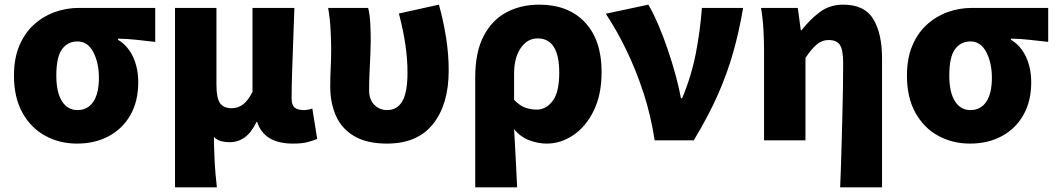

<svg xmlns="http://www.w3.org/2000/svg" viewBox="-20 -603 4537 825"><path d="M311 14Q236 14 174.5 -19.5Q113 -53 76.5 -118.5Q40 -184 40 -278Q40 -352 63 -406.5Q86 -461 125.5 -497Q165 -533 215 -551Q265 -569 319 -569H647V-423Q601 -428 566 -432Q531 -436 487 -437V-432Q528 -408 551 -360Q574 -312 574 -249Q574 -168 540.5 -109Q507 -50 447.5 -18Q388 14 311 14ZM313 -130Q357 -130 381 -166Q405 -202 405 -268Q405 -333 381 -379Q357 -425 313 -425Q271 -425 246.5 -391.5Q222 -358 222 -278Q222 -207 246 -168.5Q270 -130 313 -130Z M732 202V-569H910V-239Q910 -181 925.5 -159.5Q941 -138 975 -138Q1003 -138 1024.5 -154.5Q1046 -171 1065 -208V-569H1245Q1243 -504 1240 -430.5Q1237 -357 1235 -290.5Q1233 -224 1233 -179Q1233 -151 1246.5 -140.5Q1260 -130 1285 -130Q1293 -130 1302.5 -131.5Q1312 -133 1322 -137L1343 -6Q1324 2 1300.5 8Q1277 14 1239 14Q1115 14 1085 -79H1082Q1042 8 966 8Q947 8 930 3.5Q913 -1 899 -15Q900 46 902.5 94.5Q905 143 912 202Z M1643 14Q1556 14 1502 -18Q1448 -50 1423.5 -105.5Q1399 -161 1399 -231Q1399 -272 1401 -312Q1403 -352 1403 -392Q1403 -426 1400.5 -474Q1398 -522 1390 -569H1562Q1569 -540 1571 -504Q1573 -468 1573 -427Q1573 -405 1571.5 -370Q1570 -335 1568 -294.5Q1566 -254 1566 -216Q1566 -175 1588.5 -152.5Q1611 -130 1643 -130Q1687 -130 1709 -168.5Q1731 -207 1731 -292Q1731 -345 1722.5 -406.5Q1714 -468 1694 -545L1866 -583Q1885 -515 1896.5 -443Q1908 -371 1908 -300Q1908 -155 1841 -70.5Q1774 14 1643 14Z M2022 202V-270Q2022 -379 2058 -448Q2094 -517 2156 -550Q2218 -583 2297 -583Q2422 -583 2493.5 -507Q2565 -431 2565 -294Q2565 -196 2531 -127Q2497 -58 2443 -22Q2389 14 2329 14Q2294 14 2256 0.5Q2218 -13 2189 -48Q2193 16 2196 78Q2199 140 2202 202ZM2287 -132Q2326 -132 2354.5 -169Q2383 -206 2383 -291Q2383 -438 2290 -438Q2246 -438 2217.5 -396.5Q2189 -355 2189 -287V-174Q2214 -148 2238 -140Q2262 -132 2287 -132Z M2793 0Q2777 -106 2745 -204Q2713 -302 2671 -388.5Q2629 -475 2583 -544L2766 -583Q2788 -545 2809.5 -494.5Q2831 -444 2850 -388Q2869 -332 2883.5 -278.5Q2898 -225 2906 -181H2911Q2951 -276 2970 -374.5Q2989 -473 2996 -569H3173Q3156 -468 3130.5 -378Q3105 -288 3065 -197Q3025 -106 2961 0Z M3590 202Q3593 136 3595 62.5Q3597 -11 3599 -83Q3601 -155 3602 -218.5Q3603 -282 3603 -330Q3603 -389 3589 -410Q3575 -431 3540 -431Q3512 -431 3489 -411.5Q3466 -392 3441 -354V0H3263V-392Q3263 -426 3260.5 -474Q3258 -522 3250 -569H3408L3421 -473H3424Q3460 -519 3502.5 -551Q3545 -583 3603 -583Q3695 -583 3732.5 -521Q3770 -459 3770 -352V202Z M4148 14Q4073 14 4011.5 -19.5Q3950 -53 3913.5 -118.5Q3877 -184 3877 -278Q3877 -352 3900 -406.5Q3923 -461 3962.5 -497Q4002 -533 4052 -551Q4102 -569 4156 -569H4484V-423Q4438 -428 4403 -432Q4368 -436 4324 -437V-432Q4365 -408 4388 -360Q4411 -312 4411 -249Q4411 -168 4377.5 -109Q4344 -50 4284.5 -18Q4225 14 4148 14ZM4150 -130Q4194 -130 4218 -166Q4242 -202 4242 -268Q4242 -333 4218 -379Q4194 -425 4150 -425Q4108 -425 4083.5 -391.5Q4059 -358 4059 -278Q4059 -207 4083 -168.5Q4107 -130 4150 -130Z"/></svg>

Font: Source Han Sans CN Heavy
Style: Regular
Weight: 900
Designer: Ryoko NISHIZUKA 西塚涼子 (kana, bopomofo & ideographs); Paul D. Hunt (Latin, Greek & Cyrillic); Sandoll Communications 산돌커뮤니
Foundry: Adobe
Version: Version 2.000;hotconv 1.0.107;makeotfexe 2.5.65593